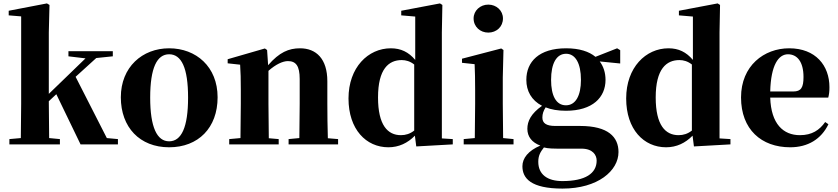

<svg xmlns="http://www.w3.org/2000/svg" viewBox="-20 -846 4913 1125"><path d="M381 -516 481 -504 356 -383 266 -296V-656L270 -817L255 -826L31 -783V-756L104 -750V-238L102 -37L35 -31V0H331V-31L268 -37C267 -94 266 -187 266 -246V-253L310 -294L452 0H671V-31L606 -37L423 -396L544 -506L641 -516V-546H381Z M971 17C1142 17 1255 -97 1255 -276C1255 -455 1129 -563 971 -563C814 -563 688 -453 688 -276C688 -100 799 17 971 17ZM971 -18C900 -18 860 -100 860 -274C860 -449 900 -528 971 -528C1043 -528 1082 -449 1082 -274C1082 -100 1043 -18 971 -18Z M1733 0H1961V-31L1901 -36C1899 -94 1898 -179 1898 -238V-370C1898 -501 1833 -563 1738 -563C1672 -563 1617 -540 1551 -464L1545 -553L1532 -562L1314 -499V-475L1387 -467C1390 -419 1391 -386 1391 -321V-238C1391 -182 1390 -96 1389 -37L1323 -31V0H1613V-31L1555 -36L1553 -238V-431C1596 -469 1637 -488 1667 -488C1714 -488 1736 -460 1736 -383V-238L1734 -37L1671 -31V0Z M2419 12 2633 0V-31L2569 -35V-657L2572 -817L2558 -826L2331 -783V-756L2413 -749V-495C2374 -541 2329 -563 2270 -563C2137 -563 2022 -451 2022 -269C2022 -88 2125 17 2256 17C2317 17 2369 -8 2411 -51ZM2407 -81C2383 -62 2357 -54 2329 -54C2252 -54 2195 -112 2195 -275C2195 -443 2258 -494 2334 -494C2358 -494 2383 -487 2407 -468Z M2841 -655C2889 -655 2927 -689 2927 -738C2927 -784 2889 -819 2841 -819C2794 -819 2755 -784 2755 -738C2755 -689 2794 -655 2841 -655ZM2761 0H2989V-31L2928 -37C2927 -95 2926 -182 2926 -238V-392L2930 -553L2917 -562L2687 -502V-478L2761 -470C2763 -423 2764 -384 2764 -318V-238L2762 -37L2697 -31V0Z M3296 -229C3238 -229 3209 -286 3209 -378C3209 -475 3241 -531 3297 -531C3351 -531 3384 -476 3384 -378C3384 -286 3353 -229 3296 -229ZM3296 -197C3453 -197 3528 -276 3528 -378C3528 -420 3516 -457 3494 -486L3614 -474V-552L3596 -563L3469 -513C3432 -544 3375 -563 3297 -563C3139 -563 3064 -485 3064 -378C3064 -313 3094 -258 3156 -226C3091 -180 3070 -136 3070 -91C3070 -45 3097 -11 3146 7C3075 37 3041 81 3041 128C3041 199 3091 259 3276 259C3484 259 3604 154 3604 45C3604 -43 3544 -108 3379 -108H3233C3180 -108 3158 -125 3158 -157C3158 -179 3164 -196 3177 -217C3209 -204 3249 -197 3296 -197ZM3167 18C3194 25 3222 25 3276 25H3387C3454 25 3476 63 3476 95C3476 170 3410 215 3275 215C3187 215 3134 176 3134 102C3134 66 3146 45 3167 18Z M4046 12 4260 0V-31L4196 -35V-657L4199 -817L4185 -826L3958 -783V-756L4040 -749V-495C4001 -541 3956 -563 3897 -563C3764 -563 3649 -451 3649 -269C3649 -88 3752 17 3883 17C3944 17 3996 -8 4038 -51ZM4034 -81C4010 -62 3984 -54 3956 -54C3879 -54 3822 -112 3822 -275C3822 -443 3885 -494 3961 -494C3985 -494 4010 -487 4034 -468Z M4610 17C4714 17 4792 -31 4834 -118L4815 -131C4782 -84 4738 -54 4667 -54C4570 -54 4498 -119 4493 -274H4833C4838 -293 4840 -310 4840 -335C4840 -462 4759 -563 4604 -563C4457 -563 4322 -461 4322 -275C4322 -88 4441 17 4610 17ZM4493 -310C4497 -466 4542 -528 4597 -528C4651 -528 4688 -484 4688 -395C4688 -333 4674 -310 4628 -310Z"/></svg>

Font: Noto Serif CJK SC Black
Style: Regular
Weight: 900
Designer: Ryoko NISHIZUKA 西塚涼子 (kana & ideographs); Frank Grießhammer (Latin, Greek & Cyrillic); Wenlong ZHANG 张文龙 (bopomofo); San
Foundry: Adobe
Version: Version 2.001;hotconv 1.1.0;makeotfexe 2.6.0